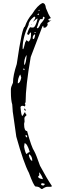

<svg xmlns="http://www.w3.org/2000/svg" viewBox="-20 -1182 386 1248"><path d="M261.7 -1011.7Q261.7 -1012.7 261.7 -1014.6L255.9 -1010.7L179.7 -811.5Q146.5 -620.1 146.5 -519.5L143.6 -510.7L141.6 -509.8V-507.8L144.5 -502.9V-496.1L138.7 -489.3Q136.7 -494.1 128.9 -494.1H125Q116.2 -494.1 113.3 -485.4Q118.2 -428.7 125 -428.7Q128.9 -429.7 139.6 -451.2H143.6Q146.5 -439.5 150.4 -439.5Q152.3 -439.5 150.4 -428.7H148.4Q138.7 -421.9 138.7 -412.1L139.6 -391.6L136.7 -377.9V-374Q136.7 -330.1 156.2 -330.1Q184.6 -224.6 203.1 -198.2Q213.9 -179.7 240.2 -104.5Q285.2 -20.5 316.4 25.4V30.3L308.6 32.2H287.1Q275.4 32.2 255.9 45.9H247.1Q235.4 30.3 210.9 30.3Q198.2 24.4 168 -58.6Q133.8 -122.1 85.9 -293.9L65.4 -439.5Q63.5 -439.5 59.6 -502.9Q50.8 -530.3 50.8 -583V-601.6Q50.8 -616.2 64.5 -644.5V-646.5Q64.5 -691.4 88.9 -765.6Q124 -1008.8 141.6 -1008.8Q157.2 -1055.7 189.5 -1091.8Q222.7 -1146.5 255.9 -1162.1Q275.4 -1162.1 278.3 -1129.9Q295.9 -1084 309.6 -1066.4V-1064.5L308.6 -1063.5L294.9 -1057.6V-1052.7Q296.9 -1047.9 304.7 -1047.9L314.5 -1050.8L287.1 -1032.2Q289.1 -1029.3 290 -1025.4Q290 -1011.7 273.4 -1002H265.6L261.7 -1004.9ZM127 -870.1V-865.2L129.9 -861.3Q134.8 -866.2 144.5 -909.2Q148.4 -910.2 150.4 -919.9H153.3L165 -911.1Q181.6 -922.9 181.6 -955.1V-970.7H177.7L176.8 -968.8Q173.8 -968.8 169.9 -959L165 -955.1Q157.2 -958 156.2 -961.9Q169.9 -1004.9 177.7 -1004.9L186.5 -1002.9H194.3Q210 -1002.9 223.6 -1056.6V-1061.5Q217.8 -1061.5 196.3 -1041V-1043Q209 -1060.5 209 -1066.4V-1070.3L206.1 -1073.2H201.2Q166 -1044.9 166 -1020.5Q127 -938.5 127 -870.1ZM139.6 -251 136.7 -227.5Q145.5 -181.6 153.3 -181.6H155.3L160.2 -188.5Q172.9 -192.4 172.9 -196.3Q156.2 -251 139.6 -251ZM256.8 -1057.6H244.1Q235.4 -1057.6 223.6 -1011.7Q215.8 -1001 223.1 -998.5Q230.5 -996.1 244.1 -1027.3Q270.5 -1056.6 270.5 -1068.4L263.7 -1073.2H261.7Q258.8 -1073.2 256.8 -1057.6ZM95.7 -644.5V-640.6Q110.4 -640.6 118.2 -676.8Q113.3 -697.3 110.4 -697.3Q95.7 -671.9 95.7 -644.5ZM234.4 -61.5 235.4 -43 227.5 -34.2Q227.5 -22.5 256.8 -17.6H258.8V-18.6Q252.9 -40 235.4 -61.5ZM136.7 -762.7V-760.7H138.7Q148.4 -766.6 153.3 -822.3H151.4Q136.7 -800.8 136.7 -762.7ZM170.9 -179.7 168 -174.8V-168.9Q177.7 -136.7 189.5 -136.7V-141.6Q189.5 -164.1 170.9 -179.7ZM192.4 -934.6V-931.6L196.3 -927.7Q204.1 -927.7 208 -952.1V-959H206.1Q192.4 -951.2 192.4 -934.6ZM247.1 13.7V16.6Q250 23.4 258.8 23.4H263.7L271.5 15.6Q271.5 10.7 253.9 8.8H252ZM146.5 -304.7V-295.9L153.3 -289.1H156.2V-297.9L150.4 -304.7ZM138.7 -476.6H139.6Q146.5 -473.6 146.5 -464.8V-461.9H144.5Q141.6 -461.9 136.7 -471.7ZM223.6 -1088.9V-1086.9L227.5 -1084H229.5L232.4 -1086.9V-1093.8H229.5ZM131.8 -736.3V-729.5L134.8 -726.6H138.7L139.6 -733.4L134.8 -736.3ZM203.1 -968.8V-967.8H209L212.9 -970.7V-972.7H206.1ZM229.5 -1112.3V-1111.3H235.4L237.3 -1116.2L235.4 -1118.2H234.4ZM182.6 -1022.5H186.5V-1020.5H182.6Z"/></svg>

Font: Love Ya Like A Sister
Style: Regular
Weight: 400
Designer: Kimberly Geswein
Foundry: Kimberly Geswein
Version: Version 1.002 2007